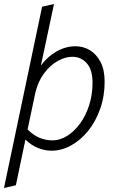

<svg xmlns="http://www.w3.org/2000/svg" viewBox="-24 -751 600 967"><path d="M-4 196 188 -717 248 -731 182 -421Q215 -466 261 -492Q307 -518 356 -518Q396 -518 429 -498Q462 -478 482.5 -438.5Q503 -399 503 -340Q503 -266 480.5 -202.5Q458 -139 420 -92Q382 -45 334 -18.5Q286 8 236 8Q202 8 168 -5.5Q134 -19 104 -48L56 182ZM154 -284 115 -99Q144 -70 175 -57Q206 -44 241 -44Q278 -44 314 -66.5Q350 -89 379 -128.5Q408 -168 425 -221Q442 -274 442 -334Q442 -400 413 -432.5Q384 -465 340 -465Q305 -465 267 -444Q229 -423 198.5 -382.5Q168 -342 154 -284Z"/></svg>

Font: Radio Canada Light
Style: Italic
Weight: 300
Italic angle: -12°
Designer: Charles Daoud, Etienne Aubert Bonn, Alexandre Saumier Demers, Jacques Le Bailly
Foundry: Radio-Canada
Version: Version 2.104; ttfautohint (v1.8.4.7-5d5b);gftools[0.9.28.de